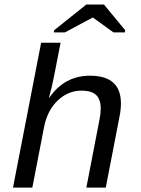

<svg xmlns="http://www.w3.org/2000/svg" viewBox="-20 -853 640 873"><path d="M167 -658.7H255.4Q237.3 -565.9 226.8 -511.7Q216.3 -457.5 202.6 -408.7H204.1Q273.4 -508.8 389.2 -508.8Q529.8 -508.8 529.8 -383.3Q529.8 -354.5 523.4 -322.8L460.9 0H372.6L432.6 -310.1Q438 -335.9 438 -358.9Q438 -401.4 417 -421.1Q396 -440.9 351.1 -440.9Q290 -440.9 242.9 -396.5Q195.8 -352.1 180.7 -276.9L127 0H39.1ZM549.3 -715.3 547.4 -705.6H496.1L402.3 -773.4H401.4L274.9 -705.6H224.1L226.1 -715.3L372.6 -832.5H452.6Z"/></svg>

Font: Cousine
Style: Italic
Weight: 400
Italic angle: -12°
Monospace: yes
Designer: Steve Matteson
Foundry: Monotype Imaging Inc.
Version: Version 1.21